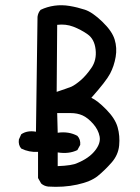

<svg xmlns="http://www.w3.org/2000/svg" viewBox="-20 -729 540 742"><path d="M166 -8Q150 -10 139 -20L127 -41V-142Q92 -140 62 -155Q50 -169 53 -190L62 -210Q85 -226 119 -220L125 -664Q127 -680 137 -691Q162 -703 190.5 -707Q219 -711 249 -706Q279 -701 308 -691.5Q337 -682 375 -645.5Q413 -609 423 -576.5Q433 -544 427 -509Q421 -474 405.5 -444.5Q390 -415 333 -351Q356 -341 390.5 -306Q425 -271 434.5 -237.5Q444 -204 440.5 -167Q437 -130 411 -100.5Q385 -71 358 -49Q331 -27 278 -15.5Q225 -4 166 -8ZM279 -99Q323 -117 346.5 -146Q370 -175 365 -201.5Q360 -228 339.5 -251Q319 -274 299 -283Q279 -292 253 -292Q227 -292 201 -292L203 -216Q246 -222 279 -204Q292 -190 290 -169L279 -149Q246 -133 203 -140V-87Q259 -89 279 -99ZM256 -394Q271 -401 292 -419Q313 -437 333.5 -467Q354 -497 349.5 -537.5Q345 -578 318.5 -596.5Q292 -615 263 -626Q234 -637 201 -633L199 -374Q238 -387 256 -394Z"/></svg>

Font: NaniFont Regular
Style: Regular
Weight: 400
Designer: Nanigashitei
Version: Version 1.036